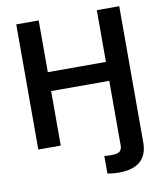

<svg xmlns="http://www.w3.org/2000/svg" viewBox="-99 -808 938 1099"><g transform="rotate(-10 370.0 -259.0)"><path d="M436.5 204.1V101.6Q446.3 103 457.5 103.5Q468.8 104 477.5 104Q512.7 104 525.9 93.3Q539.1 82.5 539.1 58.6V-62H669.4V65.4Q669.4 136.2 627.7 173.1Q585.9 210 504.4 210Q484.4 210 466.6 208.3Q448.7 206.5 436.5 204.1ZM70.8 0V-727.5H201.2V-426.8H539.1V-727.5H669.4V0H539.1V-316.9H201.2V0Z"/></g></svg>

Font: Inter 17pt SemiBold
Style: Regular
Weight: 600
Version: Version 4.001;git-66647c0bb